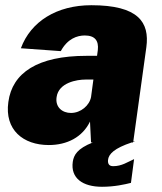

<svg xmlns="http://www.w3.org/2000/svg" viewBox="-20 -546 622 736"><path d="M330 -526C198 -526 98 -464 60 -361L213 -350C239 -398 276 -410 305 -410C344 -410 359 -390 355 -354L352 -332H312C124 -332 27 -267 12 -155C-3 -48 69 10 167 10C237 10 296 -20 325 -80L329 0H336C275 24 263 49 259 74C250 137 297 170 371 170C419 170 458 161 482 155L494 64C469 75 447 91 414 91C399 91 393 83 394 68C396 44 419 22 485 0H490V-2C493 -2 495 -3 498 -4H491L541 -365C554 -461 510 -526 330 -526ZM252 -113C219 -113 191 -135 197 -174C205 -230 276 -241 307 -241H338L329 -174C323 -142 290 -113 252 -113Z"/></svg>

Font: United Sans Black
Style: Italic
Weight: 900
Italic angle: -8°
Designer: Pablo Impallari, Rodrigo Fuenzalida (Modified by Dan O. Williams)
Version: Version 1.000;PS 001.000;hotconv 1.0.88;makeotf.lib2.5.64775